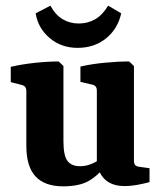

<svg xmlns="http://www.w3.org/2000/svg" viewBox="-20 -650 566 678"><path d="M355 -69Q329 -32 295 -12Q261 8 203 8Q138 8 105.5 -27Q73 -62 73 -135V-329Q73 -346 57 -350L18 -360V-414Q56 -423 102.5 -428Q149 -433 187 -433L204 -417V-152Q204 -100 218.5 -81.5Q233 -63 263 -63Q283 -63 302.5 -71Q322 -79 340 -93ZM508 -7Q495 -3 469 2Q443 7 420 7Q379 7 354.5 -13Q330 -33 322 -73V-330Q322 -348 306 -351L264 -361V-415Q303 -424 350 -428.5Q397 -433 436 -433L453 -417V-83Q453 -71 458 -66.5Q463 -62 472 -61L508 -56ZM254 -481Q196 -481 155 -516Q114 -551 106 -603L158 -630Q176 -597 201.5 -582Q227 -567 258 -567Q290 -567 316 -582Q342 -597 362 -630L408 -603Q396 -548 354.5 -514.5Q313 -481 254 -481Z"/></svg>

Font: Yrsa
Style: Regular
Weight: 400
Designer: Anna Giedrys (Yrsa+Rasa design), David Brezina (Yrsa art-direction, Rasa art-direction, design)
Foundry: Rosetta Type Foundry
Version: Version 2.004